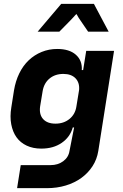

<svg xmlns="http://www.w3.org/2000/svg" viewBox="-20 -815 640 1000"><path d="M195 -41Q152 -41 119 -56.5Q86 -72 66 -100Q46 -128 38.5 -168Q31 -208 39 -256L53 -345Q61 -393 80.5 -433Q100 -473 129.5 -501Q159 -529 197 -544.5Q235 -560 278 -560Q341 -560 375 -530Q409 -500 406 -450H413L429 -550H574L492 -29Q485 15 462 50.5Q439 86 404 111.5Q369 137 323 151Q277 165 224 165H69L88 45H243Q282 45 309.5 24.5Q337 4 342 -29L366 -151H359Q345 -101 301.5 -71Q258 -41 195 -41ZM189 -261Q183 -219 204.5 -195Q226 -171 269 -171Q312 -171 342 -195.5Q372 -220 378 -261L392 -347Q395 -385 373 -407.5Q351 -430 310 -430Q267 -430 238 -406Q209 -382 202 -340ZM299 -795H469L546 -650H439L400 -707Q393 -717 389 -723.5Q385 -730 383 -734Q380 -738 379 -741H377Q375 -739 371 -735Q368 -731 362 -725Q356 -719 346 -708L289 -650H176Z"/></svg>

Font: JetBrains Mono ExtraBold
Style: Italic
Weight: 800
Designer: Philipp Nurullin, Konstantin Bulenkov
Foundry: JetBrains
Version: Version 1.000; ttfautohint (v1.8.3)